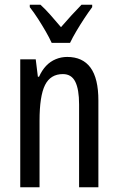

<svg xmlns="http://www.w3.org/2000/svg" viewBox="-20 -786 496 806"><path d="M262 -547Q327 -547 360 -502Q393 -457 393 -364V0H312V-348Q312 -411 296 -443Q280 -475 244 -475Q192 -475 169 -429Q146 -383 146 -279V0H65V-537H130L139 -464H144Q156 -491 173.5 -509.5Q191 -528 214 -537.5Q237 -547 262 -547ZM197 -606Q187 -628 172 -654Q157 -680 140 -706.5Q123 -733 105 -756V-766H150Q169 -749 191.5 -723.5Q214 -698 236 -672Q262 -702 279.5 -721Q297 -740 322 -766H367V-756Q352 -736 334.5 -709.5Q317 -683 301 -656Q285 -629 274 -606Z"/></svg>

Font: Noto Sans Devanagari ExtraCondensed
Style: Regular
Weight: 400
Width: 2
Designer: Jelle Bosma - Monotype Design Team
Foundry: Monotype Imaging Inc.
Version: Version 2.006